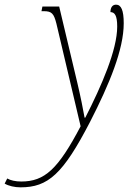

<svg xmlns="http://www.w3.org/2000/svg" viewBox="-158 -564 576 824"><path d="M-70 240C48 240 112 184 229 -42C312 -204 373 -352 373 -464C373 -520 362 -544 340 -544C324 -544 316 -531 316 -512C334 -512 345 -498 345 -450C345 -350 278 -196 208 -59H205C199 -93 188 -149 174 -208L96 -536H24L20 -516H30C64 -516 73 -506 84 -463L188 -22C91 162 34 215 -67 215C-92 215 -113 210 -127 202L-138 224C-121 234 -95 240 -70 240Z"/></svg>

Font: Noto Serif Condensed Thin
Style: Italic
Weight: 100
Width: 3
Italic angle: -12°
Designer: Monotype Design Team
Foundry: Monotype Imaging Inc.
Version: Version 2.013